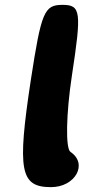

<svg xmlns="http://www.w3.org/2000/svg" viewBox="-20 -820 352 790"><path d="M107 -492C50 -117 63 -50 190 -50C290 -50 343 -146 270 -195C249 -209 252 -352 276 -510C316 -772 313 -800 237 -800C162 -800 150 -771 107 -492Z"/></svg>

Font: Hussar Skorodowane
Style: Ky
Weight: 700
Foundry: Cannot Into Space Fonts
Version: Version 0.892